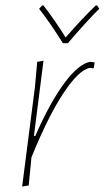

<svg xmlns="http://www.w3.org/2000/svg" viewBox="-20 -678 383 702"><path d="M335 -658 343 -646Q301 -605 228 -520H210Q161 -598 123 -646L134 -658H139Q178 -608 220 -541Q279 -609 330 -658ZM139 -456 104 -181H109Q163 -304 215.5 -374.5Q268 -445 310 -452L326 -450L323 -430L320 -428L309 -430Q269 -423 213 -339Q157 -255 95 -103L85 0L61 4L108 -362L116 -452Z"/></svg>

Font: Alegreya Sans SC Thin
Style: Italic
Weight: 100
Italic angle: -7°
Designer: Juan Pablo del Peral
Foundry: Huerta Tipografica
Version: Version 2.007